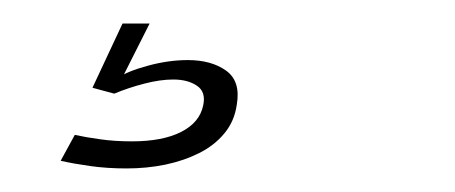

<svg xmlns="http://www.w3.org/2000/svg" viewBox="-20 -20 386 163"><path d="M87.5 123Q104.5 123 120.2 119.8Q136 116.5 149 110Q162 103.5 170.5 93.2Q179 83 181 69Q184.5 49 172 40Q159.5 31 139.5 31Q123 31 105.5 35.8Q88 40.5 79.5 46.5L77 59.5Q89 54.5 102.5 51Q116 47.5 127 47.5Q139.5 47.5 147.2 52.8Q155 58 152.5 69.5Q149.5 84 133.8 92Q118 100 92 100Q77 100 64.8 98.2Q52.5 96.5 43.5 94.5L31.5 116.5Q42.5 119 56.8 121Q71 123 87.5 123ZM77 59.5 107 0H84L58.5 54.5Z"/></svg>

Font: Anybody UltraCondensed Thin ExtraLight
Style: Italic
Weight: 250
Italic angle: -10°
Version: Version 1.111